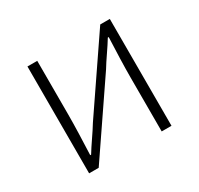

<svg xmlns="http://www.w3.org/2000/svg" viewBox="-110 -614 774 747"><g transform="rotate(-30 277.0 -240.0)"><path d="M92 0V-480H136V-240Q136 -201 134.5 -154Q133 -107 131 -59H135Q149 -82 169 -111Q189 -140 203 -163L419 -480H462V0H418V-240Q418 -280 419.5 -326.5Q421 -373 423 -421H419Q405 -398 385 -369Q365 -340 351 -317L135 0Z"/></g></svg>

Font: Giro Light
Style: Regular
Weight: 300
Designer: Paul D. Hunt
Foundry: Adobe Systems Incorporated
Version: Version 1.000;PS 1.0;hotconv 1.0.88;makeotf.lib2.5.647800